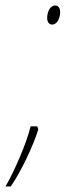

<svg xmlns="http://www.w3.org/2000/svg" viewBox="-65 -549 255 696"><path d="M124 -460C144 -460 153 -487 153 -504C153 -521 146 -529 135 -529C115 -529 106 -503 106 -484C106 -469 113 -460 124 -460ZM-45 127H-26C12 72 56 -22 74 -80L70 -91H46C30 -26 -12 69 -45 127Z"/></svg>

Font: Noto Sans ExtraCondensed Thin
Style: Italic
Weight: 100
Width: 2
Italic angle: -12°
Designer: Monotype Design Team
Foundry: Monotype Imaging Inc.
Version: Version 2.013